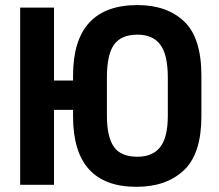

<svg xmlns="http://www.w3.org/2000/svg" viewBox="-20 -720 854 748"><path d="M58.6 -690.4H190.4V-406.2H264.6V-424.8Q264.6 -700.2 515.6 -700.2Q630.9 -700.2 698.2 -635.7Q764.6 -572.3 764.6 -424.8V-266.6Q764.6 -121.1 696.3 -56.6Q627.9 7.8 511.7 7.8Q264.6 7.8 264.6 -266.6V-292H190.4V0H58.6ZM604.5 -147.5Q633.8 -185.5 633.8 -268.6V-418Q633.8 -506.8 604.5 -545.9Q575.2 -585 515.6 -585Q453.1 -585 424.8 -546.9Q396.5 -507.8 396.5 -418V-268.6Q396.5 -185.5 424.8 -146.5Q452.1 -109.4 515.6 -109.4Q575.2 -109.4 604.5 -147.5Z"/></svg>

Font: DINish
Style: Bold
Weight: 700
Designer: Bert Driehuis
Foundry: Playbeing
Version: Version 3.008; git-95204e4c-release